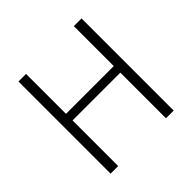

<svg xmlns="http://www.w3.org/2000/svg" viewBox="-182 -902 1074 1074"><g transform="rotate(-45 355.0 -364.5)"><path d="M106 0H166V-361H544V0H605V-729H544V-413H166V-729H106Z"/></g></svg>

Font: Noto Sans KR Light
Style: Regular
Weight: 300
Designer: Ryoko NISHIZUKA 西塚涼子 (kana, bopomofo & ideographs); Paul D. Hunt (Latin, Greek & Cyrillic); Sandoll Communications 산돌커뮤니
Foundry: Adobe
Version: Version 2.004;hotconv 1.0.118;makeotfexe 2.5.65603